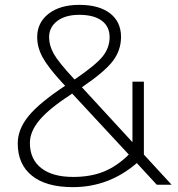

<svg xmlns="http://www.w3.org/2000/svg" viewBox="-20 -760 734 790"><path d="M277 -375Q183 -314 143 -266.5Q103 -219 103 -172Q103 -105 149.5 -68.5Q196 -32 281 -32Q352 -32 406 -53.5Q460 -75 510 -124ZM317 -401 525 -175V-424H572V-124L686 0H625L543 -89Q428 10 280 10Q170 10 111.5 -37Q53 -84 53 -170Q53 -228 97.5 -282.5Q142 -337 248 -407L234 -422Q178 -483 155.5 -524Q133 -565 133 -607Q133 -667 180 -703.5Q227 -740 306 -740Q388 -740 433 -705Q478 -670 478 -608Q478 -553 444 -508.5Q410 -464 317 -401ZM287 -433Q375 -493 403 -528.5Q431 -564 431 -607Q431 -651 398.5 -675Q366 -699 306 -699Q249 -699 215.5 -673.5Q182 -648 182 -607Q182 -573 201 -539Q220 -505 283 -437Z"/></svg>

Font: M PLUS 1p Light
Style: Regular
Weight: 300
Version: Version 1.061